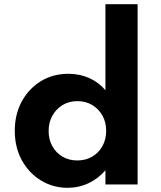

<svg xmlns="http://www.w3.org/2000/svg" viewBox="-20 -880 766 916"><path d="M302.5 16Q233 16 175.8 -18.8Q118.5 -53.5 84.5 -115Q50.5 -176.5 50.5 -256Q50.5 -334 83.5 -395.2Q116.5 -456.5 174.2 -492.2Q232 -528 306.5 -528Q360.5 -528 406.5 -507.2Q452.5 -486.5 483 -449.5V-860H636.5V0H483V-67.5Q449 -28 402.5 -6Q356 16 302.5 16ZM348.5 -114.5Q389 -114.5 420 -132.8Q451 -151 468.8 -183Q486.5 -215 486.5 -255.5Q486.5 -296.5 468.8 -328.5Q451 -360.5 420 -379Q389 -397.5 349 -397.5Q309.5 -397.5 278.8 -379Q248 -360.5 230 -328.2Q212 -296 212 -255Q212 -214.5 229.5 -182.8Q247 -151 278 -132.8Q309 -114.5 348.5 -114.5Z"/></svg>

Font: Spartan Thin
Style: Bold
Weight: 700
Version: Version 1.004